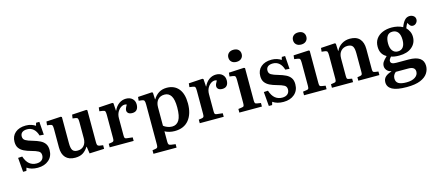

<svg xmlns="http://www.w3.org/2000/svg" viewBox="-64 -1447 5344 2360"><g transform="rotate(-15 2607.5 -267.5)"><path d="M60 15 45 -166 98 -169Q120 -102 157.5 -71.5Q195 -41 247 -41Q291 -41 315.5 -62.5Q340 -84 340 -122Q340 -158 311 -174.5Q282 -191 222 -207Q173 -220 135 -238.5Q97 -257 75 -287Q53 -317 53 -367Q53 -440 103 -483Q153 -526 238 -526Q276 -526 307.5 -515.5Q339 -505 360 -490L370 -526H412L424 -360L371 -364Q355 -419 322 -448Q289 -477 242 -477Q201 -477 178.5 -459.5Q156 -442 156 -408Q156 -373 185 -356Q214 -339 272 -323Q325 -308 363.5 -289Q402 -270 423 -239.5Q444 -209 444 -160Q444 -80 390 -33Q336 14 249 14Q166 14 113 -24L102 15Z M725 14Q646 14 604.5 -30.5Q563 -75 563 -159V-396Q563 -429 557 -441Q551 -453 529 -456L492 -461L497 -508L683 -519L695 -511V-180Q695 -114 713 -88.5Q731 -63 776 -63Q827 -63 857 -97Q887 -131 887 -190V-396Q887 -430 881 -441.5Q875 -453 854 -456L817 -461L824 -508L1008 -519L1019 -511V-102Q1019 -76 1025.5 -65.5Q1032 -55 1052 -52L1095 -46V0L908 8L895 -80H891Q861 -33 822.5 -9.5Q784 14 725 14Z M1166 0V-45L1210 -52Q1225 -55 1230 -64.5Q1235 -74 1235 -100V-394Q1235 -427 1229.5 -439.5Q1224 -452 1201 -455L1158 -461L1163 -508L1339 -519L1351 -511L1357 -416H1360Q1384 -469 1424 -497.5Q1464 -526 1512 -526Q1563 -526 1593 -498Q1623 -470 1623 -424Q1623 -382 1603.5 -358.5Q1584 -335 1545 -335Q1511 -335 1494.5 -349.5Q1478 -364 1478 -385Q1478 -398 1484 -413.5Q1490 -429 1505 -454Q1475 -467 1443 -451Q1411 -435 1389.5 -399.5Q1368 -364 1368 -316V-98Q1368 -75 1372.5 -65.5Q1377 -56 1394 -54L1471 -45V0Z M1665 216V171L1707 164Q1722 162 1728.5 153Q1735 144 1735 118V-393Q1735 -429 1728 -441Q1721 -453 1699 -456L1658 -461L1663 -508L1841 -519L1853 -512L1857 -426H1860Q1889 -474 1931 -500Q1973 -526 2031 -526Q2126 -526 2180.5 -461.5Q2235 -397 2235 -273Q2235 -141 2172.5 -63.5Q2110 14 1991 14Q1957 14 1924 6Q1891 -2 1867 -16V117Q1867 141 1873.5 151Q1880 161 1900 164L1959 172V216ZM1975 -48Q2033 -48 2064 -98Q2095 -148 2095 -260Q2095 -361 2066 -406.5Q2037 -452 1984 -452Q1929 -452 1898 -417.5Q1867 -383 1867 -321V-87Q1885 -71 1915 -59.5Q1945 -48 1975 -48Z M2312 0V-45L2356 -52Q2371 -55 2376 -64.5Q2381 -74 2381 -100V-394Q2381 -427 2375.5 -439.5Q2370 -452 2347 -455L2304 -461L2309 -508L2485 -519L2497 -511L2503 -416H2506Q2530 -469 2570 -497.5Q2610 -526 2658 -526Q2709 -526 2739 -498Q2769 -470 2769 -424Q2769 -382 2749.5 -358.5Q2730 -335 2691 -335Q2657 -335 2640.5 -349.5Q2624 -364 2624 -385Q2624 -398 2630 -413.5Q2636 -429 2651 -454Q2621 -467 2589 -451Q2557 -435 2535.5 -399.5Q2514 -364 2514 -316V-98Q2514 -75 2518.5 -65.5Q2523 -56 2540 -54L2617 -45V0Z M2945 -611Q2906 -611 2883 -632Q2860 -653 2860 -688Q2860 -722 2883 -743.5Q2906 -765 2945 -765Q2985 -765 3007.5 -744Q3030 -723 3030 -688Q3030 -654 3007 -632.5Q2984 -611 2945 -611ZM2816 0V-46L2864 -53Q2882 -55 2887 -65Q2892 -75 2892 -102V-392Q2892 -427 2886 -439Q2880 -451 2857 -454L2814 -460L2819 -507L3013 -517L3025 -510V-99Q3025 -77 3029.5 -66.5Q3034 -56 3054 -53L3103 -45V0Z M3187 15 3172 -166 3225 -169Q3247 -102 3284.5 -71.5Q3322 -41 3374 -41Q3418 -41 3442.5 -62.5Q3467 -84 3467 -122Q3467 -158 3438 -174.5Q3409 -191 3349 -207Q3300 -220 3262 -238.5Q3224 -257 3202 -287Q3180 -317 3180 -367Q3180 -440 3230 -483Q3280 -526 3365 -526Q3403 -526 3434.5 -515.5Q3466 -505 3487 -490L3497 -526H3539L3551 -360L3498 -364Q3482 -419 3449 -448Q3416 -477 3369 -477Q3328 -477 3305.5 -459.5Q3283 -442 3283 -408Q3283 -373 3312 -356Q3341 -339 3399 -323Q3452 -308 3490.5 -289Q3529 -270 3550 -239.5Q3571 -209 3571 -160Q3571 -80 3517 -33Q3463 14 3376 14Q3293 14 3240 -24L3229 15Z M3768 -611Q3729 -611 3706 -632Q3683 -653 3683 -688Q3683 -722 3706 -743.5Q3729 -765 3768 -765Q3808 -765 3830.5 -744Q3853 -723 3853 -688Q3853 -654 3830 -632.5Q3807 -611 3768 -611ZM3639 0V-46L3687 -53Q3705 -55 3710 -65Q3715 -75 3715 -102V-392Q3715 -427 3709 -439Q3703 -451 3680 -454L3637 -460L3642 -507L3836 -517L3848 -510V-99Q3848 -77 3852.5 -66.5Q3857 -56 3877 -53L3926 -45V0Z M3994 0V-45L4038 -52Q4053 -54 4058 -63.5Q4063 -73 4063 -99V-395Q4063 -429 4057 -441Q4051 -453 4029 -456L3986 -461L3991 -508L4169 -519L4181 -511L4185 -418H4188Q4212 -469 4258 -497.5Q4304 -526 4362 -526Q4444 -526 4485 -480.5Q4526 -435 4526 -352V-92Q4526 -70 4532 -61.5Q4538 -53 4557 -51L4598 -45V0H4330V-44L4366 -50Q4383 -53 4388.5 -61Q4394 -69 4394 -92V-331Q4394 -397 4375.5 -422.5Q4357 -448 4311 -448Q4260 -448 4228 -414.5Q4196 -381 4196 -320V-95Q4196 -72 4200.5 -63Q4205 -54 4220 -52L4263 -44V0Z M4887 230Q4760 230 4702.5 198Q4645 166 4645 106Q4645 63 4672.5 37Q4700 11 4751 -4V-8Q4714 -17 4695.5 -40.5Q4677 -64 4677 -92Q4677 -120 4691.5 -143Q4706 -166 4743 -201V-204Q4707 -223 4687 -257Q4667 -291 4667 -342Q4667 -401 4696.5 -442Q4726 -483 4777.5 -504.5Q4829 -526 4895 -526Q4929 -526 4966 -518Q5003 -510 5033 -493Q5052 -545 5078.5 -575Q5105 -605 5143 -605Q5172 -605 5193.5 -588.5Q5215 -572 5215 -543Q5215 -518 5197 -498.5Q5179 -479 5153 -479Q5138 -479 5127 -487Q5116 -495 5108 -509L5095 -531Q5086 -518 5079.5 -503Q5073 -488 5066 -470Q5089 -446 5103.5 -415.5Q5118 -385 5118 -347Q5118 -268 5059 -218Q5000 -168 4896 -168Q4865 -168 4839 -172Q4813 -176 4795 -183Q4767 -153 4767 -133Q4767 -111 4785 -101.5Q4803 -92 4840 -92H4993Q5182 -92 5182 39Q5182 89 5153.5 132.5Q5125 176 5060.5 203Q4996 230 4887 230ZM4894 -222Q4938 -222 4961.5 -253.5Q4985 -285 4985 -344Q4985 -409 4960 -441.5Q4935 -474 4889 -474Q4844 -474 4822.5 -441Q4801 -408 4801 -348Q4801 -289 4825.5 -255.5Q4850 -222 4894 -222ZM4898 173Q4968 173 5008 146Q5048 119 5048 76Q5048 14 4962 14H4803Q4765 44 4765 89Q4765 133 4797 153Q4829 173 4898 173Z"/></g></svg>

Font: Literata 36pt SemiBold
Style: Regular
Weight: 600
Designer: Latin by Veronika Burian and Jose Scaglione. Greek by Irene Vlachou. Cyrillic by Vera Evstafieva.
Foundry: TypeTogether
Version: Version 3.002